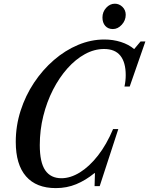

<svg xmlns="http://www.w3.org/2000/svg" viewBox="-20 -980 786 1011"><path d="M274 10.5Q171 10.5 117 -51.5Q63 -113.5 63 -233Q63 -317.5 88.5 -397Q114 -476.5 159.2 -544.5Q204.5 -612.5 263.8 -663.8Q323 -715 391 -743.5Q459 -772 529.5 -772Q575.5 -772 616.5 -759Q657.5 -746 686.5 -721.5L720 -761.5H745.5L663 -524.5H635.5Q642 -554.5 642 -584.5Q642 -651.5 613.8 -686.8Q585.5 -722 528 -722Q476.5 -722 427.2 -695Q378 -668 335 -619.8Q292 -571.5 259.2 -507.5Q226.5 -443.5 208 -369.2Q189.5 -295 189.5 -216Q189.5 -125 218.2 -83.2Q247 -41.5 303.5 -41.5Q351 -41.5 400.8 -72.2Q450.5 -103 495.8 -160.8Q541 -218.5 575.5 -300.5H603L505 0H478L480 -68.5H477.5Q431 -30.5 381.2 -10Q331.5 10.5 274 10.5ZM574.5 -827Q549 -827 534.2 -843.8Q519.5 -860.5 519.5 -888Q519.5 -917.5 539.2 -939Q559 -960.5 584.5 -960.5Q607.5 -960.5 624.8 -943.8Q642 -927 642 -902Q642 -872.5 621.2 -849.8Q600.5 -827 574.5 -827Z"/></svg>

Font: Libre Caslon Condensed SemiBold Italic
Style: Regular
Weight: 600
Italic angle: -22.583°
Designer: Pablo Impallari, Rodrigo Fuenzalida, Katja Schimmel, Ertekin Erdin
Foundry: Pablo Impallari, Rodrigo Fuenzalida
Version: Version 2.000; ttfautohint (v1.8.4.7-5d5b);gftools[0.9.33]